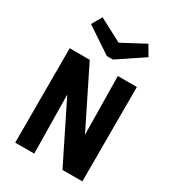

<svg xmlns="http://www.w3.org/2000/svg" viewBox="-215 -1035 1044 1154"><g transform="rotate(30 307.0 -457.5)"><path d="M119 -571V-655H213L497 -82V0H402ZM540 0H417L408 -655H540ZM206 0H74V-655H197ZM511 -845 333 -726H304L303 -826L470 -915ZM112 -845 152 -915 321 -826 320 -726H291Z"/></g></svg>

Font: Intel One Mono Light
Style: Regular
Weight: 300
Monospace: yes
Designer: Fred Shallcrass
Foundry: Frere-Jones Type LLC
Version: Version 1.004